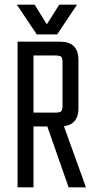

<svg xmlns="http://www.w3.org/2000/svg" viewBox="-20 -800 404 820"><path d="M247 -350V-532Q247 -552 241.5 -557.5Q236 -563 216 -563H55V-622H236Q276 -622 295.5 -602.5Q315 -583 315 -543V-339Q315 -299 295.5 -279.5Q276 -260 236 -260H96V-319H216Q236 -319 241.5 -325Q247 -331 247 -350ZM55 -622H123V0H55ZM173 -286H244L347 0H273ZM137 -653 52 -780H128L180 -696L233 -780H309L224 -653Z"/></svg>

Font: Teko Variable Light
Style: Regular
Weight: 300
Designer: Manushi Parikh, Jonny Pinhorn
Foundry: Indian Type Foundry
Version: Version 3.000